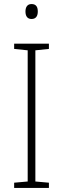

<svg xmlns="http://www.w3.org/2000/svg" viewBox="-20 -981 312 950"><path d="M136 -961C114 -961 106 -944 106 -924C106 -902 115 -887 136 -887C158 -887 167 -902 167 -924C167 -945 160 -961 136 -961ZM222 -51V-77L155 -83V-732L222 -739V-765H50V-739L117 -732V-83L50 -77V-51Z"/></svg>

Font: Noto Sans Tamil UI SemiCondensed ExtraLight
Style: Regular
Weight: 200
Width: 4
Designer: Jelle Bosma - Monotype Design Team
Foundry: Monotype Imaging Inc.
Version: Version 2.004